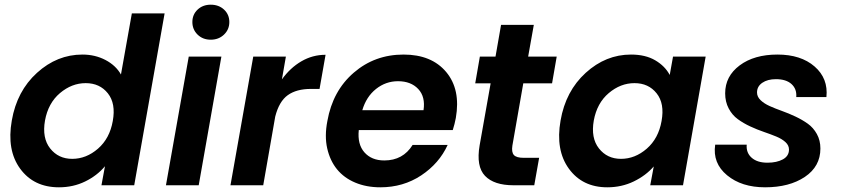

<svg xmlns="http://www.w3.org/2000/svg" viewBox="-20 -798 3626 827"><path d="M30.8 -278.8Q52.7 -405.8 139.4 -484.4Q226.1 -563 335 -563Q389.6 -563 434.3 -539.6Q479 -516.1 501 -477.1L547.9 -740.2H689L558.1 0H417L432.1 -82Q398.4 -41.5 346.9 -16.4Q295.4 8.8 233.9 8.8Q125.5 8.8 66.9 -71.3Q8.3 -151.4 30.8 -278.8ZM465.8 -276.9Q479.5 -352.1 444.6 -396Q409.7 -439.9 349.1 -439.9Q289.1 -439.9 238.3 -397Q187.5 -354 173.8 -278.8Q160.6 -203.6 196 -158.7Q231.4 -113.8 291 -113.8Q351.6 -113.8 402.1 -157.7Q452.6 -201.7 465.8 -276.9Z M694.8 0 793 -554.2H933.6L835.9 0ZM887.7 -777.8Q922.4 -777.8 945.1 -756.6Q967.8 -735.4 967.8 -703.1Q967.8 -670.9 944.8 -648.9Q921.9 -627 887.7 -627Q853.5 -627 831.1 -648.9Q808.6 -670.9 808.6 -703.1Q808.6 -735.4 831.1 -756.6Q853.5 -777.8 887.7 -777.8Z M1113.8 0H972.7L1070.8 -554.2H1211.4L1194.3 -456.1Q1230 -505.9 1278.1 -533.9Q1326.2 -562 1382.3 -562L1356.4 -415H1319.3Q1257.3 -415 1219.7 -388.2Q1182.1 -361.3 1165.5 -295.9Z M1694.3 -448.2Q1641.6 -448.2 1599.6 -414.8Q1557.6 -381.3 1540.5 -323.2H1804.2Q1813 -380.9 1781.5 -414.6Q1750 -448.2 1694.3 -448.2ZM1908.2 -173.8Q1871.6 -93.8 1794.2 -42.5Q1716.8 8.8 1618.2 8.8Q1558.1 8.8 1510 -11.5Q1461.9 -31.7 1431.6 -68.8Q1401.4 -106 1389.4 -158.9Q1377.4 -211.9 1390.1 -276.9Q1413.1 -406.7 1503.7 -484.9Q1594.2 -563 1718.3 -563Q1838.9 -563 1901.9 -487.8Q1964.8 -412.6 1943.4 -290Q1938.5 -263.7 1930.2 -237.8H1525.4Q1519 -176.3 1549.8 -141.6Q1580.6 -106.9 1635.3 -106.9Q1715.8 -106.9 1757.3 -173.8Z M2045.9 -171.9 2093.3 -439H2026.9L2046.9 -554.2H2114.3L2138.2 -690.9H2279.3L2254.9 -554.2H2377.9L2357.9 -439H2233.9L2187 -170.9Q2182.6 -142.6 2193.4 -130.4Q2204.1 -118.2 2235.8 -118.2H2302.2L2281.2 0H2191.9Q2107.9 0 2069.1 -40.5Q2030.3 -81.1 2045.9 -171.9Z M2394.5 -278.8Q2416.5 -405.8 2502.9 -484.4Q2589.4 -563 2697.8 -563Q2760.3 -563 2802.5 -538.1Q2844.7 -513.2 2864.7 -475.1L2878.9 -554.2H3019.5L2921.9 0H2780.8L2795.9 -81.1Q2762.2 -42 2710 -16.6Q2657.7 8.8 2595.7 8.8Q2488.8 8.8 2430.4 -71.3Q2372.1 -151.4 2394.5 -278.8ZM2829.6 -276.9Q2843.3 -352.1 2808.3 -396Q2773.4 -439.9 2712.9 -439.9Q2652.8 -439.9 2602.1 -397Q2551.3 -354 2537.6 -278.8Q2524.4 -203.6 2559.8 -158.7Q2595.2 -113.8 2654.8 -113.8Q2715.3 -113.8 2765.9 -157.7Q2816.4 -201.7 2829.6 -276.9Z M3513.7 -158.2Q3513.7 -81.1 3446.8 -36.1Q3379.9 8.8 3275.4 8.8Q3174.3 8.8 3111.6 -43.2Q3048.8 -95.2 3060.5 -174.8H3196.3Q3193.4 -140.1 3217.5 -118.7Q3241.7 -97.2 3285.6 -97.2Q3325.7 -97.2 3352.1 -111.6Q3378.4 -126 3378.4 -153.8Q3378.4 -171.9 3363.3 -185.8Q3348.1 -199.7 3324 -209.7Q3299.8 -219.7 3270.5 -229.7Q3241.2 -239.7 3211.7 -253.4Q3182.1 -267.1 3158 -284.7Q3133.8 -302.2 3118.7 -330.8Q3103.5 -359.4 3103.5 -396Q3103.5 -469.7 3166 -516.4Q3228.5 -563 3328.6 -563Q3429.7 -563 3488.8 -511.5Q3547.9 -460 3539.6 -379.9H3409.7Q3412.6 -414.6 3389.4 -435.8Q3366.2 -457 3322.3 -457Q3286.1 -457 3263.4 -441.4Q3240.7 -425.8 3240.7 -399.9Q3240.7 -381.3 3255.9 -366.7Q3271 -352.1 3294.9 -341.3Q3318.8 -330.6 3348.1 -320.1Q3377.4 -309.6 3406.5 -295.9Q3435.5 -282.2 3459.5 -265.1Q3483.4 -248 3498.5 -220.7Q3513.7 -193.4 3513.7 -158.2Z"/></svg>

Font: SVN-Poppins SemiBold
Style: Italic
Weight: 600
Italic angle: -10°
Designer: Ninad Kale (Devanagari), Jonny Pinhorn (Latin)
Foundry: Indian Type Foundry
Version: Version 3.002 2017